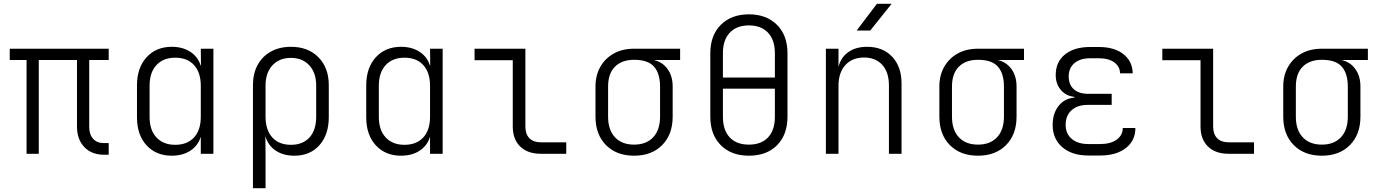

<svg xmlns="http://www.w3.org/2000/svg" viewBox="-20 -805 7240 1005"><path d="M525 5Q460 5 421.5 -35Q383 -75 383 -143V-491H183V0H119V-491H31V-550H549V-491H447V-141Q447 -101 467.5 -78.5Q488 -56 523 -56H549V5Z M879 10Q797 10 747 -44.5Q697 -99 697 -191V-358Q697 -450 747 -505Q797 -560 879 -560Q936 -560 976 -534Q1016 -508 1030 -463H1032L1031 -550H1097V0H1031V-87H1030Q1016 -42 976 -16Q936 10 879 10ZM897 -47Q960 -47 995.5 -85.5Q1031 -124 1031 -193V-356Q1031 -425 996 -464Q961 -503 897 -503Q835 -503 799 -464.5Q763 -426 763 -356V-193Q763 -124 799 -85.5Q835 -47 897 -47Z M1304 180V-359Q1304 -420 1328.5 -465Q1353 -510 1398 -535Q1443 -560 1503 -560Q1593 -560 1647 -505Q1701 -450 1701 -359V-192Q1701 -100 1652 -45Q1603 10 1521 10Q1462 10 1422 -17.5Q1382 -45 1369 -93L1370 8V180ZM1503 -47Q1565 -47 1600 -85.5Q1635 -124 1635 -194V-357Q1635 -424 1599 -463Q1563 -502 1503 -502Q1442 -502 1406 -463Q1370 -424 1370 -357V-194Q1370 -125 1405 -86Q1440 -47 1503 -47Z M2079 10Q1997 10 1947 -44.5Q1897 -99 1897 -191V-358Q1897 -450 1947 -505Q1997 -560 2079 -560Q2136 -560 2176 -534Q2216 -508 2230 -463H2232L2231 -550H2297V0H2231V-87H2230Q2216 -42 2176 -16Q2136 10 2079 10ZM2097 -47Q2160 -47 2195.5 -85.5Q2231 -124 2231 -193V-356Q2231 -425 2196 -464Q2161 -503 2097 -503Q2035 -503 1999 -464.5Q1963 -426 1963 -356V-193Q1963 -124 1999 -85.5Q2035 -47 2097 -47Z M2812 0Q2742 0 2703 -38Q2664 -76 2664 -143V-490H2464V-550H2730V-143Q2730 -103 2751 -81.5Q2772 -60 2812 -60H2944V0Z M3299 10Q3207 10 3152 -45.5Q3097 -101 3097 -194V-352Q3097 -411 3122.5 -455.5Q3148 -500 3193 -525Q3238 -550 3299 -550H3540V-491H3402Q3447 -481 3474 -444Q3501 -407 3501 -352V-194Q3501 -101 3446 -45.5Q3391 10 3299 10ZM3299 -48Q3363 -48 3399 -86.5Q3435 -125 3435 -194V-352Q3435 -420 3403.5 -456Q3372 -492 3299 -492Q3235 -492 3199 -456Q3163 -420 3163 -352V-194Q3163 -125 3199 -86.5Q3235 -48 3299 -48Z M3900 10Q3808 10 3753 -45Q3698 -100 3698 -194V-526Q3698 -620 3753 -675Q3808 -730 3900 -730Q3992 -730 4047 -675Q4102 -620 4102 -526V-194Q4102 -100 4047.5 -45Q3993 10 3900 10ZM3764 -399H4036V-526Q4036 -596 4000 -634Q3964 -672 3900 -672Q3836 -672 3800 -634Q3764 -596 3764 -526ZM3900 -48Q3965 -48 4000.5 -86Q4036 -124 4036 -194V-341H3764V-194Q3764 -124 3799.5 -86Q3835 -48 3900 -48Z M4303 0V-550H4369V-455Q4381 -504 4420 -532Q4459 -560 4519 -560Q4601 -560 4650 -508Q4699 -456 4699 -368V0H4633V-358Q4633 -427 4598 -465.5Q4563 -504 4503 -504Q4441 -504 4405 -464.5Q4369 -425 4369 -356V0ZM4464 -645 4570 -785H4647L4535 -645Z M5099 10Q5007 10 4952 -45.5Q4897 -101 4897 -194V-352Q4897 -411 4922.5 -455.5Q4948 -500 4993 -525Q5038 -550 5099 -550H5340V-491H5202Q5247 -481 5274 -444Q5301 -407 5301 -352V-194Q5301 -101 5246 -45.5Q5191 10 5099 10ZM5099 -48Q5163 -48 5199 -86.5Q5235 -125 5235 -194V-352Q5235 -420 5203.5 -456Q5172 -492 5099 -492Q5035 -492 4999 -456Q4963 -420 4963 -352V-194Q4963 -125 4999 -86.5Q5035 -48 5099 -48Z M5738 9H5677Q5591 9 5540.5 -34.5Q5490 -78 5490 -151Q5490 -211 5521 -250.5Q5552 -290 5604 -294V-298Q5561 -302 5533.5 -333.5Q5506 -365 5506 -412Q5506 -481 5554.5 -520Q5603 -559 5686 -559H5732Q5813 -559 5860.5 -521.5Q5908 -484 5909 -421H5843Q5842 -457 5812.5 -478.5Q5783 -500 5732 -500H5686Q5634 -500 5604 -474.5Q5574 -449 5574 -405Q5574 -363 5600 -338.5Q5626 -314 5676 -314H5799V-256H5674Q5620 -256 5589 -228Q5558 -200 5558 -151Q5558 -105 5590 -78Q5622 -51 5677 -51H5738Q5793 -51 5825 -74Q5857 -97 5857 -135H5923Q5923 -69 5873 -30Q5823 9 5738 9Z M6412 0Q6342 0 6303 -38Q6264 -76 6264 -143V-490H6064V-550H6330V-143Q6330 -103 6351 -81.5Q6372 -60 6412 -60H6544V0Z M6899 10Q6807 10 6752 -45.5Q6697 -101 6697 -194V-352Q6697 -411 6722.5 -455.5Q6748 -500 6793 -525Q6838 -550 6899 -550H7140V-491H7002Q7047 -481 7074 -444Q7101 -407 7101 -352V-194Q7101 -101 7046 -45.5Q6991 10 6899 10ZM6899 -48Q6963 -48 6999 -86.5Q7035 -125 7035 -194V-352Q7035 -420 7003.5 -456Q6972 -492 6899 -492Q6835 -492 6799 -456Q6763 -420 6763 -352V-194Q6763 -125 6799 -86.5Q6835 -48 6899 -48Z"/></svg>

Font: JetBrains Mono NL ExtraLight
Style: Regular
Weight: 200
Designer: Philipp Nurullin, Konstantin Bulenkov
Foundry: JetBrains
Version: Version 2.304; ttfautohint (v1.8.4.7-5d5b)